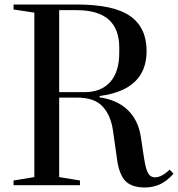

<svg xmlns="http://www.w3.org/2000/svg" viewBox="-20 -820 788 850"><path d="M499 -109 480 -243Q470 -311 433.5 -349.5Q397 -388 320 -388H242V-36L334 -21V0H40V-21L132 -36V-764L40 -778V-800H320Q483 -800 556 -749Q629 -698 629 -594Q629 -422 421 -395V-389Q498 -378 544.5 -334Q591 -290 603 -217L616 -131Q624 -75 634.5 -55Q645 -35 667 -35Q682 -35 699 -44.5Q716 -54 731 -69L748 -51Q719 -18 688 -4Q657 10 621 10Q565 10 537 -17Q509 -44 499 -109ZM354 -412Q427 -412 467.5 -456.5Q508 -501 508 -588V-609Q508 -775 320 -775H242V-412Z"/></svg>

Font: Prata
Style: Regular
Weight: 400
Designer: Ivan Petrov
Foundry: Cyreal
Version: Version 2.000